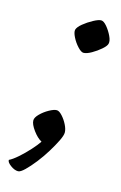

<svg xmlns="http://www.w3.org/2000/svg" viewBox="-155 -546 450 715"><g transform="rotate(15 70.0 -188.5)"><path d="M-10 123Q-24 123 -39.5 111.5Q-55 100 -54 91Q-41 85 -21 67.5Q-1 50 18 29Q37 8 46 -6Q29 -15 12.5 -37.5Q-4 -60 -4 -75Q-4 -86 10 -100Q24 -114 42 -124Q60 -134 71 -134Q80 -134 92 -121Q104 -108 112.5 -91Q121 -74 121 -61Q121 -50 110.5 -28.5Q100 -7 84 19Q68 45 49.5 68.5Q31 92 15 107.5Q-1 123 -10 123ZM111 -366Q102 -366 88.5 -380.5Q75 -395 66 -413Q57 -431 59 -441Q62 -452 78.5 -465.5Q95 -479 114.5 -489.5Q134 -500 144 -500Q154 -500 166.5 -485Q179 -470 187.5 -452Q196 -434 193 -423Q191 -414 175.5 -400.5Q160 -387 141.5 -376.5Q123 -366 111 -366Z"/></g></svg>

Font: Texturina 72pt 72pt Medium
Style: Italic
Weight: 500
Italic angle: -11°
Designer: Guillermo Torres Carreño
Foundry: Omnibus-Type
Version: Version 1.002; ttfautohint (v1.8.3)